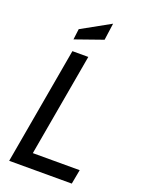

<svg xmlns="http://www.w3.org/2000/svg" viewBox="-169 -1001 806 1078"><g transform="rotate(20 233.5 -461.5)"><path d="M151 -700H246L138 -86H418L402 0H28ZM142 -828 313 -923 299 -822 134 -764Z"/></g></svg>

Font: Cabin
Style: Italic
Weight: 400
Italic angle: -7°
Designer: Pablo Impallari
Foundry: Pablo Impallari. http://www.impallari.com Igino Marini. http://www.ikern.com
Version: Version 2.200